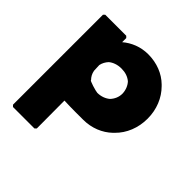

<svg xmlns="http://www.w3.org/2000/svg" viewBox="-201 -713 1158 1158"><g transform="rotate(45 378.0 -134.0)"><path d="M450 -181C430 -164 402 -153 370 -153C359 -153 282 -175 289 -181C276 -194 266 -211 262 -233L260 -280C264 -300 274 -318 288 -333C307 -349 336 -360 369 -360C403 -360 429 -351 451 -333C468 -315 480 -288 481 -257C481 -227 469 -201 450 -181ZM61 -510V257L71 267H254L264 257L263 20C328 23 396 22 424 22C497 22 561 -5 607 -49L615 -57C666 -107 695 -178 695 -257C695 -336 666 -406 616 -456L608 -464C563 -508 498 -535 423 -535C358 -535 302 -511 260 -475V-510L250 -520H71Z"/></g></svg>

Font: Hussar Woodtype
Style: Ultra
Weight: 900
Foundry: Cannot Into Space Fonts
Version: Version 1.07